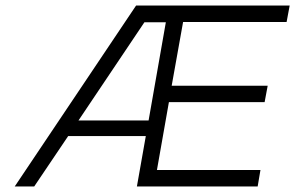

<svg xmlns="http://www.w3.org/2000/svg" viewBox="-20 -670 1061 690"><path d="M1021 -650 1010 -591H638L597 -362H942L931 -303H587L544 -59H916L906 0H472L504 -181H225L103 0H33L469 -650ZM262 -237H514L576 -590H499Z"/></svg>

Font: Overused Grotesk Book
Style: Italic
Weight: 350
Italic angle: -10°
Version: Version 0.003